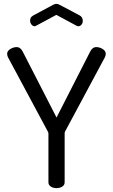

<svg xmlns="http://www.w3.org/2000/svg" viewBox="-20 -975 585 995"><path d="M231 -30V-283Q231 -288 228 -293L21 -679Q17 -688 17 -696Q17 -711 33.5 -721Q50 -731 67 -731Q85 -731 97 -709L273 -366L448 -709Q460 -731 478 -731Q496 -731 512 -721Q528 -711 528 -696Q528 -688 524 -679L317 -293Q315 -290 315 -283V-30Q315 -16 302.5 -8Q290 0 273 0Q256 0 243.5 -8Q231 -16 231 -30ZM272 -898 168 -842Q164 -839 159 -839Q150 -839 143 -848Q136 -857 136 -868Q136 -886 151 -894L255 -950Q265 -955 272 -955Q281 -955 289 -950L393 -895Q409 -886 409 -867Q409 -856 402.5 -847.5Q396 -839 386 -839Q384 -839 380 -840Q378 -842 376 -842Z"/></svg>

Font: Dosis
Style: Medium
Weight: 500
Designer: Edgar Tolentino, Pablo Impallari, Igino Marini
Foundry: Edgar Tolentino, Pablo Impallari, Igino Marini
Version: Version 1.007